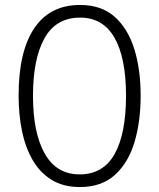

<svg xmlns="http://www.w3.org/2000/svg" viewBox="-20 -744 642 774"><path d="M547 -358Q547 -255 522.5 -172Q498 -89 444 -39.5Q390 10 302 10Q235 10 188 -19Q141 -48 111.5 -99Q82 -150 68.5 -216.5Q55 -283 55 -359Q55 -536 118 -630Q181 -724 303 -724Q388 -724 441.5 -677Q495 -630 521 -547.5Q547 -465 547 -358ZM113 -358Q113 -208 160.5 -124.5Q208 -41 301 -41Q396 -41 442 -123Q488 -205 488 -358Q488 -511 441.5 -592Q395 -673 303 -673Q206 -673 159.5 -590Q113 -507 113 -358Z"/></svg>

Font: Noto Sans Gurmukhi Condensed Light
Style: Regular
Weight: 300
Width: 3
Designer: Jelle Bosma - Monotype Design Team
Foundry: Monotype Imaging Inc.
Version: Version 2.004; ttfautohint (v1.8.4.7-5d5b)